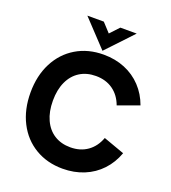

<svg xmlns="http://www.w3.org/2000/svg" viewBox="-161 -1021 1033 1157"><g transform="rotate(20 355.5 -442.0)"><path d="M35.5 -349Q35.5 -457 78 -539.8Q120.5 -622.5 197 -668.2Q273.5 -714 373 -714Q447.5 -714 509.5 -688.5Q571.5 -663 616.5 -615.2Q661.5 -567.5 685 -502L550 -453Q528.5 -512 482.8 -544.5Q437 -577 373 -577Q314 -577 270.2 -549.5Q226.5 -522 202.8 -470.8Q179 -419.5 179 -349Q179 -278.5 202.8 -226.8Q226.5 -175 270.2 -147.5Q314 -120 373 -120Q437 -120 482.8 -152.5Q528.5 -185 550 -244L685 -195.5Q661.5 -130 616.5 -82Q571.5 -34 509.2 -8.5Q447 17 373 17Q274 17 197.2 -28.8Q120.5 -74.5 78 -157.5Q35.5 -240.5 35.5 -349ZM199 -901H304.5L357 -844L410.5 -901H515.5L357 -733Z"/></g></svg>

Font: HK Grotesk ExtraBold
Style: Regular
Weight: 800
Designer: Alfredo Marco Pradil
Foundry: Hanken Design Co.
Version: Version 3.001